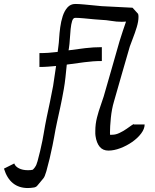

<svg xmlns="http://www.w3.org/2000/svg" viewBox="-117 -743 783 969"><path d="M559 -115H613Q613 -93 595.5 -69.5Q578 -46 550 -26.5Q522 -7 490 5Q458 17 430 17Q402 17 386 -2.5Q370 -22 365 -57Q364 -61 364 -68Q364 -75 364 -82Q364 -117 372.5 -150Q381 -183 391 -210.5Q401 -238 406 -255Q429 -333 447 -397.5Q465 -462 486 -534Q493 -557 502.5 -585.5Q512 -614 519 -634L498 -633Q471 -633 445 -637.5Q419 -642 392 -643Q384 -643 359 -645.5Q334 -648 306.5 -650.5Q279 -653 263 -653Q252 -653 247 -637Q242 -621 239.5 -596.5Q237 -572 235.5 -546Q234 -520 231 -501Q230 -495 229 -489Q271 -495 313 -500Q355 -505 397 -505V-435Q353 -435 309 -429Q265 -423 220 -417Q217 -386 213.5 -353.5Q210 -321 205 -293Q196 -242 187.5 -203Q179 -164 171 -127.5Q163 -91 156 -50Q154 -39 148 -8.5Q142 22 133.5 57.5Q125 93 117 121Q109 149 102 157Q85 177 77.5 186.5Q70 196 66.5 198.5Q63 201 56 203Q37 206 24 206Q-67 206 -97 108L-45 82Q-40 97 -21.5 106.5Q-3 116 24 116Q30 116 36.5 115.5Q43 115 47 114Q49 114 55.5 106Q62 98 61 98Q66 93 72.5 70.5Q79 48 85.5 19.5Q92 -9 97 -33Q102 -57 103 -66Q111 -114 119 -152.5Q127 -191 135 -228Q143 -265 151 -309Q155 -334 158.5 -359.5Q162 -385 166 -410Q145 -408 124 -406.5Q103 -405 82 -405V-475Q105 -475 128 -476.5Q151 -478 174 -481Q176 -498 178 -512Q180 -525 181.5 -550.5Q183 -576 187 -605.5Q191 -635 199.5 -661.5Q208 -688 223.5 -705.5Q239 -723 263 -723Q280 -723 307 -720.5Q334 -718 359.5 -715.5Q385 -713 395 -712L552 -704L580 -673Q582 -667 582 -658Q582 -635 573 -605.5Q564 -576 553.5 -549.5Q543 -523 538 -508Q516 -432 497.5 -368Q479 -304 458 -230Q447 -193 442.5 -148.5Q438 -104 438 -72Q438 -64 439 -60Q438 -62 440 -62.5Q442 -63 450 -63Q467 -63 486 -72Q505 -81 521.5 -92.5Q538 -104 548.5 -111.5Q559 -119 559 -115Z"/></svg>

Font: Syne
Style: Italic
Weight: 400
Italic angle: -9°
Designer: Lucas Descroix
Foundry: Bonjour Monde
Version: Version 2.000; ttfautohint (v1.8.3)